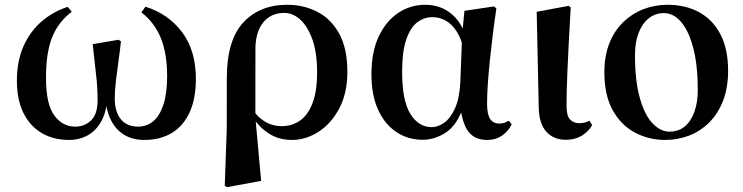

<svg xmlns="http://www.w3.org/2000/svg" viewBox="-20 -572 3121 807"><path d="M269.8 16.2Q203.5 16.2 154.1 -13.6Q104.6 -43.3 77.8 -98.7Q51 -154.1 51 -232.3Q51 -314.8 78.4 -376.9Q105.7 -439 154 -481Q202.3 -523 264.8 -543.2L281.7 -522.4Q225.7 -480.8 199.5 -416.2Q173.3 -351.5 173.3 -245.3Q173.3 -134.2 208 -87Q242.6 -39.8 296 -39.8Q336.3 -39.8 363.3 -66.4Q390.2 -93 390.2 -150.5Q390.2 -205.9 383.2 -263.8Q376.2 -321.7 369.6 -386.3L478.2 -404.8L488.4 -398.8Q484.9 -363.7 478.5 -319.1Q472.1 -274.5 467.2 -232.1Q462.3 -189.8 462.3 -159.4Q462.3 -101.8 488 -70.8Q513.8 -39.8 560.2 -39.8Q596.6 -39.8 623.9 -62.2Q651.2 -84.6 666.8 -131.8Q682.4 -178.9 682.4 -252.8Q682.4 -346.1 656.2 -411.5Q629.9 -476.9 574.4 -519.9L591.3 -543.9Q688.1 -513.4 745.7 -436.3Q803.3 -359.2 803.3 -240.7Q803.3 -157.4 777.1 -100.1Q751 -42.8 702.4 -13.3Q653.8 16.2 586.3 16.2Q513.2 16.2 470 -31.9Q426.7 -80 420.6 -175.5H431.4Q430.3 -110.2 408.6 -67.7Q386.8 -25.2 350.9 -4.5Q315 16.2 269.8 16.2Z M924.7 208.4 933.1 -31.5 933.3 -243.1Q933.3 -402.7 1002.4 -477.3Q1071.4 -551.9 1187.5 -551.9Q1255.7 -551.9 1313.1 -522.7Q1370.6 -493.4 1405.3 -431.4Q1440 -369.4 1440 -270Q1440 -180.9 1406.2 -116.7Q1372.3 -52.5 1319 -18.2Q1265.6 16.2 1207 16.2Q1151.4 16.2 1108.7 -11.6Q1065.9 -39.4 1039.9 -84.8H1035.5L1051.4 -98.6Q1071.6 -72.5 1100 -57.2Q1128.3 -41.8 1163.5 -41.8Q1207.8 -41.8 1241.1 -65.2Q1274.4 -88.6 1293.6 -138.6Q1312.8 -188.7 1312.8 -268.3Q1312.8 -350.3 1293.1 -405.7Q1273.4 -461.1 1242.2 -489.4Q1211.1 -517.7 1175 -517.7Q1119 -517.7 1086.8 -478.3Q1054.6 -438.9 1053.6 -369.3L1053.3 -86.8L1053.7 -74.4L1077.6 188.3L934.2 214.7Z M1757.3 15.5Q1694.6 15.5 1645.7 -17.2Q1596.7 -49.9 1569 -111.3Q1541.2 -172.8 1541.2 -259.4Q1541.2 -354.6 1572.3 -419.6Q1603.3 -484.6 1654.6 -518.3Q1705.8 -551.9 1767.1 -551.9Q1836.7 -551.9 1884.5 -507.5Q1932.3 -463.2 1947 -381.8H1953.5L1932.2 -353.7Q1920.2 -407.4 1899.7 -439.4Q1879.2 -471.4 1853 -485.7Q1826.8 -499.9 1797.4 -499.9Q1762.7 -499.9 1733.8 -478.2Q1705 -456.5 1687.6 -406.1Q1670.2 -355.7 1670.2 -269.8Q1670.2 -149.6 1704.6 -93.6Q1739.1 -37.6 1794.5 -37.6Q1821.2 -37.6 1847.6 -56.6Q1873.9 -75.6 1892.7 -117.3Q1911.5 -159.1 1914.8 -227.4L1922.6 -428L1932.1 -526.6L2056.4 -545L2066.4 -536.5Q2057.9 -481.4 2051.1 -424.9Q2044.2 -368.4 2038.7 -315.4Q2033.2 -262.4 2030.2 -216.4Q2027.2 -170.4 2027.2 -135.4Q2027.2 -91.4 2040.2 -72.1Q2053.2 -52.7 2078.7 -52.7Q2091.9 -52.7 2101.2 -56.3Q2110.5 -60 2119 -64.5L2130.7 -49.4Q2118 -21.7 2091 -2.7Q2064 16.2 2027.5 16.2Q1976.9 16.2 1950.1 -17.1Q1923.3 -50.5 1914.4 -127.3L1929.4 -128.7Q1903.2 -48.4 1856 -16.4Q1808.8 15.5 1757.3 15.5Z M2357.8 15.5Q2307.4 15.5 2276.6 -18.1Q2245.9 -51.7 2244.4 -119.2L2235.8 -522.4L2370.5 -547.4L2378.7 -540.7Q2373.3 -445.9 2369.9 -378.9Q2366.6 -311.9 2364.6 -265.3Q2362.6 -218.6 2361.9 -185.7Q2361.3 -152.8 2361.3 -126.4Q2361.3 -84 2376.6 -69.1Q2391.9 -54.2 2414.5 -54.2Q2428.7 -54.2 2439 -57.2Q2449.3 -60.2 2457.8 -64.5L2468.7 -46.8Q2459 -24.2 2429.4 -4.4Q2399.8 15.5 2357.8 15.5Z M2776.2 16.2Q2706.5 16.2 2648.1 -15.1Q2589.6 -46.4 2554.9 -109.5Q2520.2 -172.7 2520.2 -267.9Q2520.2 -337.8 2541.5 -390.7Q2562.7 -443.6 2599.8 -479.3Q2636.8 -515 2684.5 -533.5Q2732.2 -551.9 2785.6 -551.9Q2860.8 -551.9 2918.3 -520.8Q2975.7 -489.7 3008 -428Q3040.3 -366.2 3040.3 -274.3Q3040.3 -202.9 3019.1 -148.4Q2997.8 -94 2960.9 -57.2Q2924 -20.5 2876.4 -2.1Q2828.8 16.2 2776.2 16.2ZM2793.4 -18.7Q2832.5 -18.7 2858.8 -41Q2885.1 -63.3 2899 -103.1Q2912.9 -142.8 2912.9 -193.3Q2912.9 -296.1 2894.3 -368.4Q2875.8 -440.6 2843.6 -478.8Q2811.5 -517 2770.1 -517Q2734.5 -517 2706.9 -495.1Q2679.3 -473.2 2664.1 -433.5Q2648.9 -393.7 2648.9 -341.7Q2648.9 -231.8 2669.3 -160.1Q2689.6 -88.3 2722.8 -53.5Q2756 -18.7 2793.4 -18.7Z"/></svg>

Font: Noto Serif KR
Style: Regular
Weight: 200
Designer: Ryoko NISHIZUKA 西塚涼子 (kana & ideographs); Frank Grießhammer (Latin, Greek & Cyrillic); Wenlong ZHANG 张文龙 (bopomofo); San
Foundry: Adobe
Version: Version 2.001;hotconv 1.1.0;makeotfexe 2.6.0